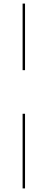

<svg xmlns="http://www.w3.org/2000/svg" viewBox="-20 -800 260 1070"><path d="M106 -780H119.5V-409H106ZM106 -166H119.5V250H106Z"/></svg>

Font: Bodoni* 16pt Medium
Style: Regular
Weight: 500
Version: Version 2.3